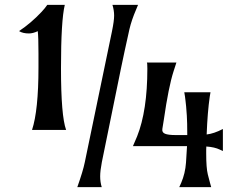

<svg xmlns="http://www.w3.org/2000/svg" viewBox="-20 -767 1006 787"><path d="M542 -208Q584 -313.5 584 -485.8Q584 -508.8 582 -510.7H703.1L691.4 -474.6Q670.9 -411.1 651.4 -275.4Q647.9 -253.4 645.5 -238.8Q643.1 -224.1 656.5 -218.8Q669.9 -213.4 699.2 -213.4H747.6Q747.6 -266.6 745.8 -292.7Q744.1 -318.8 742.9 -331.1Q741.7 -343.3 740.5 -353Q739.3 -362.8 738.3 -371.1L735.4 -388.7H842.8L839.8 -371.1Q830.6 -307.6 827.1 -215.8Q856.9 -219.2 893.6 -238.3V-147.9L880.9 -153.8Q859.9 -164.1 825.7 -166.5Q825.2 -159.2 825.2 -152.3V-138.2Q825.2 -78.6 831.8 -52.2Q838.4 -25.9 840.8 -17.6Q843.3 -9.3 845.7 0H714.8L722.7 -17.6Q739.3 -56.2 742.4 -100.3Q745.6 -144.5 746.6 -168H524.9Q536.1 -193.8 542 -208ZM397.5 -102.5Q390.6 -66.9 390.6 -43.9Q390.6 -21 397 0H296.9Q320.3 -65.9 327.6 -102.1L439 -638.7Q447.8 -681.6 447.8 -703.1Q447.8 -724.6 440.9 -747.1H545.9L537.6 -727.1Q519.5 -685.1 510.7 -647.9Q488.3 -547.4 476.1 -487.8ZM245.6 -747.1Q230 -683.1 230 -487.5Q230 -292 251 -234.4H111.3Q137.7 -314.9 137.7 -490.2V-548.3Q137.7 -615.2 134.8 -639.2Q115.2 -629.9 98.6 -629.9Q73.2 -629.9 58.1 -639.6Q107.9 -672.9 150.4 -718.3Q164.6 -733.4 173.8 -747.1Z"/></svg>

Font: Amarante
Style: Regular
Weight: 400
Designer: Karolina Lach
Foundry: Sorkin Type Co.
Version: Version 1.001